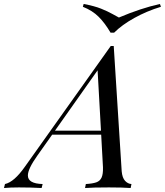

<svg xmlns="http://www.w3.org/2000/svg" viewBox="-107 -944 828 964"><path d="M553 -20 549 0Q509 -3 440 -3Q359 -3 320 0L324 -20Q358 -22 376.5 -28.5Q395 -35 403 -52.5Q411 -70 410 -104L401 -268H155L80 -162Q33 -96 33 -63Q33 -22 107 -20L102 0Q47 -3 -12 -3Q-55 -3 -87 0L-82 -20Q-36 -30 18 -107L449 -713H464L504 -84Q507 -51 521 -36Q535 -21 553 -20ZM400 -288 383 -591 169 -288ZM696 -924 701 -910Q629 -888 567 -853.5Q505 -819 466 -780H448Q420 -828 388.5 -859.5Q357 -891 309 -910L313 -924Q367 -914 400.5 -900.5Q434 -887 458 -873.5Q482 -860 490 -856Q601 -903 696 -924Z"/></svg>

Font: Playfair Display
Style: Italic
Weight: 400
Italic angle: -14°
Designer: Claus Eggers Sørensen
Foundry: Claus Eggers Sørensen
Version: Version 1.200; ttfautohint (v1.6)